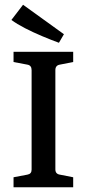

<svg xmlns="http://www.w3.org/2000/svg" viewBox="-20 -788 366 808"><path d="M288 -527 232 -516Q213 -513 213 -493V-75Q213 -56 232 -53L288 -42V0H37V-42L95 -53Q113 -56 113 -74V-493Q113 -513 95 -516L37 -527V-570H288ZM249 -644 228 -608Q195 -620 157 -636Q119 -652 85 -669.5Q51 -687 28 -704L77 -768Z"/></svg>

Font: Yrsa Medium
Style: Regular
Weight: 500
Designer: Anna Giedrys (Yrsa+Rasa design), David Brezina (Yrsa art-direction, Rasa art-direction, design)
Foundry: Rosetta Type Foundry
Version: Version 2.004